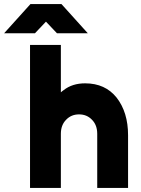

<svg xmlns="http://www.w3.org/2000/svg" viewBox="-95 -920 690 940"><path d="M-75 -757H76L130 -814L184 -757H335L206 -900H54ZM532 0V-258Q532 -314 518 -360Q504 -406 476 -442Q420 -512 322 -512Q259 -512 217 -479Q213 -476 209.5 -473.5Q206 -471 203 -468V-700H52V0H203V-265Q203 -308 229 -334Q254 -360 292 -360Q330 -360 355 -334Q381 -308 381 -265V0Z"/></svg>

Font: Unageo
Style: ExtraBold
Weight: 800
Designer: Richard Sepsi
Foundry: Richard Sepsi
Version: Version 2.000